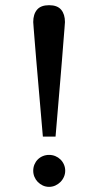

<svg xmlns="http://www.w3.org/2000/svg" viewBox="-20 -707 378 739"><path d="M231 -49.8Q231 -37.6 226.1 -26.4Q221.2 -15.1 212.6 -6.6Q204.1 2 192.9 7.1Q181.6 12.2 168.9 12.2Q156.2 12.2 145 7.1Q133.8 2 125.5 -6.6Q117.2 -15.1 112.5 -26.4Q107.9 -37.6 107.9 -49.8Q107.9 -62.5 112.5 -73.7Q117.2 -85 125.5 -93.3Q133.8 -101.6 145 -106.2Q156.2 -110.8 168.9 -110.8Q181.6 -110.8 192.9 -106.2Q204.1 -101.6 212.6 -93.3Q221.2 -85 226.1 -73.7Q231 -62.5 231 -49.8ZM230 -622.1Q230 -619.1 228.3 -598.4Q226.6 -577.6 224.1 -546.1Q221.7 -514.6 218.5 -475.3Q215.3 -436 211.9 -395.5Q203.6 -300.3 193.8 -181.2H145Q134.8 -300.3 126.5 -395.5Q123 -436 119.6 -475.3Q116.2 -514.6 113.8 -546.1Q111.3 -577.6 109.6 -598.4Q107.9 -619.1 107.9 -622.1Q107.9 -652.3 122.6 -669.7Q137.2 -687 168.9 -687Q200.7 -687 215.3 -669.7Q230 -652.3 230 -622.1Z"/></svg>

Font: BabelStone Ogham
Style: Italic
Weight: 400
Italic angle: -30°
Designer: Andrew West
Foundry: BabelStone
Version: Version 2.02 March 14, 2022